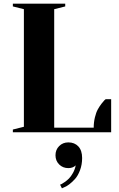

<svg xmlns="http://www.w3.org/2000/svg" viewBox="-20 -720 650 1045"><path d="M50 -700H335V-685L275 -670V-25H490Q490 -54 496.5 -81Q503 -108 512.5 -125Q522 -142 532 -155Q542 -168 548 -174L555 -180H585V0H50V-15L110 -30V-670L50 -685ZM317 305 307 285Q310 284 314.5 282Q319 280 332 271Q345 262 355.5 251.5Q366 241 377 221.5Q388 202 392 180Q377 195 352 195Q322 195 302 175Q282 155 282 125Q282 95 302 75Q322 55 352 55Q386 55 406.5 77Q427 99 427 140Q427 176 415.5 206.5Q404 237 388 254.5Q372 272 356 284Q340 296 328 300Z"/></svg>

Font: Yeseva One
Style: Regular
Weight: 400
Designer: Jovanny Lemonad
Foundry: Jovanny Lemonad
Version: Version 2.000